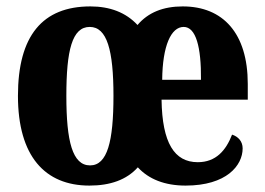

<svg xmlns="http://www.w3.org/2000/svg" viewBox="-20 -569 826 599"><path d="M259 10C324 10 375 -8 410 -47C444 -10 494 10 559 10C687 10 737 -53 737 -106C737 -128 723 -143 704 -149C685 -100 654 -63 597 -63C524 -63 486 -123 484 -258H753V-307C753 -465 676 -549 550 -549C489 -549 442 -530 409 -491C373 -530 323 -549 262 -549C113 -549 36 -458 36 -270C36 -82 120 10 259 10ZM607 -320H486C487 -427 514 -485 553 -485C591 -485 608 -423 607 -320ZM261 -53C206 -53 187 -128 187 -270C187 -412 205 -485 260 -485C314 -485 334 -412 334 -270C334 -128 315 -53 261 -53Z"/></svg>

Font: Noto Serif Sinhala ExtraCondensed ExtraBold
Style: Regular
Weight: 800
Width: 2
Designer: Jelle Bosma - Monotype Design Team
Foundry: Monotype Imaging Inc.
Version: Version 2.007